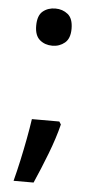

<svg xmlns="http://www.w3.org/2000/svg" viewBox="-51 -584 375 746"><g transform="rotate(5 136.5 -211.5)"><path d="M66 -479Q66 -519 86 -535.5Q106 -552 135 -552Q163 -552 183.5 -535.5Q204 -519 204 -479Q204 -441 183.5 -424Q163 -407 135 -407Q106 -407 86 -424Q66 -441 66 -479ZM195 -105Q182 -52 157.5 11.5Q133 75 109 129H31Q41 91 50.5 47.5Q60 4 68 -38.5Q76 -81 81 -116H188Z"/></g></svg>

Font: Noto Sans Medium
Style: Regular
Weight: 500
Designer: Monotype Design Team
Foundry: Monotype Imaging Inc.
Version: Version 2.007